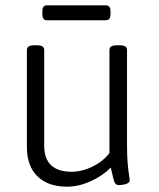

<svg xmlns="http://www.w3.org/2000/svg" viewBox="-20 -695 597 721"><path d="M232 6Q160 6 120.5 -33Q81 -72 81 -142V-507Q81 -516 87.5 -520.5Q94 -525 110 -525H117Q133 -525 139.5 -520.5Q146 -516 146 -507V-147Q146 -99 172 -74.5Q198 -50 248 -50Q274 -50 300.5 -58.5Q327 -67 351 -83Q375 -99 391 -120V-507Q391 -516 397.5 -520.5Q404 -525 421 -525H427Q444 -525 450.5 -520.5Q457 -516 457 -507V-150Q457 -108 459.5 -80.5Q462 -53 464.5 -38Q467 -23 467 -17Q467 -13 463 -9.5Q459 -6 453 -4Q447 -2 440 -1Q433 0 427 0Q418 0 413.5 -5Q409 -10 405.5 -25Q402 -40 396 -66Q378 -47 351 -30.5Q324 -14 293.5 -4Q263 6 232 6ZM156 -619Q139 -619 139 -642V-652Q139 -675 156 -675H378Q395 -675 395 -652V-642Q395 -619 378 -619Z"/></svg>

Font: Asap Light
Style: Regular
Weight: 300
Designer: Pablo Cosgaya
Foundry: Omnibus-Type
Version: Version 3.001